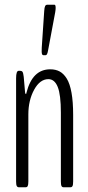

<svg xmlns="http://www.w3.org/2000/svg" viewBox="-20 -790 372 810"><path d="M163.1 -557.1Q155.8 -557.1 155.8 -572.8Q155.8 -583 156.2 -589.8L166.5 -743.2Q167.5 -758.8 170.4 -764.4Q173.3 -770 179.2 -770H210Q214.8 -770 214.8 -756.3Q214.8 -750 212.9 -738.3L182.6 -576.2Q179.2 -557.1 172.9 -557.1ZM59.6 0Q53.7 0 50.8 -5.1Q47.9 -10.3 47.9 -24.9V-459.5Q47.9 -491.2 58.6 -491.2H65.4Q71.8 -491.2 75 -486.8Q78.1 -482.4 80.1 -465.8L85.9 -398.9Q87.4 -393.1 89.4 -393.1Q90.8 -393.1 91.8 -399.4Q116.7 -497.6 191.9 -497.6Q214.8 -497.6 231.7 -488.5Q248.5 -479.5 261.7 -458.3Q274.9 -437 281.7 -398.7Q288.6 -360.4 288.6 -305.2V-24.9Q288.6 -10.3 285.9 -5.1Q283.2 0 277.3 0H248Q242.2 0 239.5 -5.1Q236.8 -10.3 236.8 -24.9V-314.9Q236.8 -390.1 223.6 -423.1Q210.4 -456.1 184.1 -456.1Q148.4 -456.1 124 -411.4Q99.6 -366.7 99.6 -307.1V-24.9Q99.6 -10.3 96.9 -5.1Q94.2 0 88.4 0Z"/></svg>

Font: BenchNine Light
Style: Regular
Weight: 300
Version: Version 1 ; ttfautohint (v0.92.18-e454-dirty) -l 8 -r 50 -G 